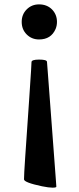

<svg xmlns="http://www.w3.org/2000/svg" viewBox="-20 -825 364 890"><path d="M80.6 0ZM197.8 -538.6Q196.8 -548.8 161.4 -548.8Q126 -548.8 126 -537.1Q126 -525.4 124 -498.1Q118.2 -404.8 114.7 -357L96.7 -94.8Q91.3 -14.2 91.3 6.3Q91.3 20.9 174.8 38.5Q206.1 44.9 223.6 44.9Q241.2 44.9 241.2 40.2Q241.2 35.6 239.3 13.1L202.1 -482.9Q199.2 -517.6 197.8 -538.6ZM80.6 -723.6Q80.6 -688.5 103.8 -665.3Q127 -642.1 161.1 -642.1Q216.8 -642.1 237.8 -690.9Q244.1 -706.1 244.1 -723.6Q244.1 -757.8 220.7 -781.7Q197.3 -804.7 161.1 -804.7Q127 -804.7 103.8 -781.5Q80.6 -758.3 80.6 -723.6Z"/></svg>

Font: Quando
Style: Regular
Weight: 400
Version: Version 1.002